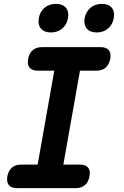

<svg xmlns="http://www.w3.org/2000/svg" viewBox="-20 -974 640 994"><path d="M308 -122H393Q423 -122 436 -106.5Q449 -91 443 -61Q438 -31 419.5 -15.5Q401 0 371 0H69Q39 0 26 -15.5Q13 -31 18 -61Q24 -91 42 -106.5Q60 -122 90 -122H175L261 -608H176Q146 -608 133 -624Q120 -640 126 -670Q131 -699 149.5 -714.5Q168 -730 198 -730H500Q530 -730 543 -714.5Q556 -699 551 -670Q545 -640 527 -624Q509 -608 479 -608H394ZM481 -806Q446 -806 429.5 -826Q413 -846 418 -880Q425 -914 449 -934Q473 -954 507 -954Q542 -954 558.5 -934Q575 -914 569 -880Q563 -846 539 -826Q515 -806 481 -806ZM243 -806Q209 -806 192 -826Q175 -846 181 -880Q187 -914 211 -934Q235 -954 270 -954Q304 -954 321 -934Q338 -914 332 -880Q326 -846 302 -826Q278 -806 243 -806Z"/></svg>

Font: Maple Mono
Style: Bold Italic
Weight: 700
Italic angle: -10°
Monospace: yes
Designer: subframe7536
Version: Version 7.000